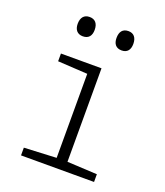

<svg xmlns="http://www.w3.org/2000/svg" viewBox="-137 -841 805 934"><g transform="rotate(20 265.0 -373.5)"><path d="M166 -647C196 -647 210 -666 210 -696C210 -728 195 -747 166 -747C137 -747 122 -728 122 -696C122 -666 137 -647 166 -647ZM367 -647C396 -647 410 -666 410 -696C410 -728 395 -747 367 -747C337 -747 323 -728 323 -696C323 -666 337 -647 367 -647ZM82 0H460V-40L305 -48V-532H95V-492L249 -483V-48L82 -40Z"/></g></svg>

Font: Noto Sans Mono Condensed Light
Style: Regular
Weight: 300
Width: 3
Designer: Monotype Design Team
Foundry: Monotype Imaging Inc.
Version: Version 2.014